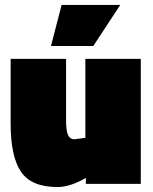

<svg xmlns="http://www.w3.org/2000/svg" viewBox="-20 -743 617 776"><path d="M325 -505H549V0H327V-24Q263 13 213 13Q107 13 65 -48.5Q23 -110 23 -244V-505H247V-259Q247 -214 255 -197Q263 -180 281 -180L325 -186ZM229 -723H466L357 -557H186Z"/></svg>

Font: Titillium Web
Style: Black
Weight: 900
Version: Version 1.001;PS 35.000;hotconv 1.0.70;makeotf.lib2.5.55311